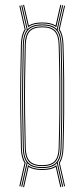

<svg xmlns="http://www.w3.org/2000/svg" viewBox="-20 -798 349 794"><path d="M71.8 -25.5 67.8 -26.5 90.5 -126.8Q75.5 -146 74.5 -185.2Q72.5 -261.8 71.8 -330.6Q71 -399.5 71.8 -468.4Q72.5 -537.2 74.5 -613.8Q75.8 -654 91 -673.5L67.8 -775.8L71.8 -776.5L94.2 -677.2Q103.8 -687.5 118.6 -692.2Q133.5 -697 154.5 -697Q175.5 -697 190.4 -692.2Q205.2 -687.5 215 -677.2L237.2 -776.5L241.2 -775.8L218.2 -673.5Q233.2 -654 234.5 -613.8Q236.8 -537.2 237.4 -468.4Q238 -399.5 237.4 -330.6Q236.8 -261.8 234.5 -185.2Q233.5 -146 218.5 -126.8L241.2 -26.5L237.2 -25.5L215.2 -123Q205.8 -112.5 190.8 -107.8Q175.8 -103 154.5 -103Q133.2 -103 118.2 -107.8Q103.2 -112.5 93.8 -123ZM154.5 -107Q194 -107 211.6 -125.2Q229.2 -143.5 230.5 -185.2Q232.8 -261.8 233.4 -330.6Q234 -399.5 233.4 -468.4Q232.8 -537.2 230.5 -613.8Q229.2 -656.2 211.6 -674.6Q194 -693 154.5 -693Q115.2 -693 97.5 -674.6Q79.8 -656.2 78.5 -613.8Q76.5 -537.2 75.8 -468.4Q75 -399.5 75.8 -330.6Q76.5 -261.8 78.5 -185.2Q79.8 -143.2 97.5 -125.1Q115.2 -107 154.5 -107ZM154.5 -111Q117.5 -111 100.6 -128.2Q83.8 -145.5 82.5 -185.5Q80.5 -262 79.8 -330.8Q79 -399.5 79.8 -468.4Q80.5 -537.2 82.5 -613.5Q83.8 -654 100.5 -671.5Q117.2 -689 154.5 -689Q191.8 -689 208.5 -671.5Q225.2 -654 226.5 -613.5Q228.8 -537.2 229.4 -468.4Q230 -399.5 229.4 -330.8Q228.8 -262 226.5 -185.5Q225.2 -145.5 208.5 -128.2Q191.8 -111 154.5 -111ZM154.5 -115Q189.8 -115 205.6 -131.4Q221.5 -147.8 222.5 -185.5Q224.8 -262 225.4 -330.8Q226 -399.5 225.4 -468.2Q224.8 -537 222.5 -613.5Q221.5 -651.8 205.6 -668.4Q189.8 -685 154.5 -685Q119.2 -685 103.5 -668.4Q87.8 -651.8 86.5 -613.5Q84.5 -537 83.8 -468.2Q83 -399.5 83.8 -330.8Q84.5 -262 86.5 -185.5Q87.8 -147.8 103.5 -131.4Q119.2 -115 154.5 -115ZM64 -27.2 60 -28.2 81.5 -124.5Q67.5 -145.2 66.5 -185Q64.5 -261.8 63.8 -330.6Q63 -399.5 63.8 -468.5Q64.5 -537.5 66.5 -614Q67.5 -654.5 82 -676L60 -774L64 -774.8L86.2 -674.8Q71.8 -654.2 70.5 -614Q68.5 -537.5 67.8 -468.5Q67 -399.5 67.8 -330.6Q68.5 -261.8 70.5 -185Q71.5 -146.2 86 -125.5ZM245.2 -27.2 223 -125.5Q237.5 -145.8 238.5 -185Q240.8 -261.8 241.4 -330.6Q242 -399.5 241.4 -468.5Q240.8 -537.5 238.5 -614Q237.2 -654.8 222.5 -674.8L245.2 -774.8L249 -774L226.8 -676.2Q241.2 -655 242.5 -614Q244.8 -537.5 245.4 -468.5Q246 -399.5 245.4 -330.6Q244.8 -261.8 242.5 -185Q241.2 -145 227.2 -124.2L249 -28.2ZM79.5 -23.8 75.5 -24.8 95.8 -115Q106 -106.8 120.5 -102.9Q135 -99 154.5 -99Q174 -99 188.5 -102.9Q203 -106.8 213 -115L233.5 -24.8L229.5 -23.8L210.5 -107.8Q200.5 -101.2 186.5 -98.1Q172.5 -95 154.5 -95Q136.5 -95 122.5 -98.1Q108.5 -101.2 98.2 -108ZM96.5 -685.2 75.5 -777.5 79.5 -778.2 99 -692.5Q109.2 -699 123 -702Q136.8 -705 154.5 -705Q172.2 -705 186.1 -702Q200 -699 210 -692.5L229.5 -778.2L233.5 -777.5L212.8 -685.2Q202.8 -693.5 188.2 -697.2Q173.8 -701 154.5 -701Q135.2 -701 120.9 -697.2Q106.5 -693.5 96.5 -685.2Z"/></svg>

Font: Big Shoulders Inline Display Thin Thin
Style: Regular
Weight: 250
Version: Version 2.002